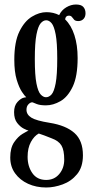

<svg xmlns="http://www.w3.org/2000/svg" viewBox="-20 -583 415 852"><path d="M185 249Q140.5 249 104.5 232.5Q68.5 216 47 186.2Q25.5 156.5 25.5 116Q25.5 73 42.8 48Q60 23 79.8 11.2Q99.5 -0.5 106.5 -3.5Q101 -4.5 85.5 -12.2Q70 -20 56.2 -37.5Q42.5 -55 42.5 -85.5Q42.5 -114 57.5 -130.5Q72.5 -147 87 -150Q93.5 -151.5 96.5 -151.5Q90.5 -156 77.8 -174.8Q65 -193.5 54.2 -228.8Q43.5 -264 43.5 -318Q43.5 -397 66 -443Q88.5 -489 121.5 -509Q154.5 -529 186 -529Q217 -529 242.5 -516Q253 -538 274 -550.5Q295 -563 317 -563Q340.5 -563 350 -552Q359.5 -541 359.5 -524Q359.5 -508 350.5 -498.8Q341.5 -489.5 327.5 -489.5Q314.5 -489.5 309 -495.5Q303.5 -501.5 299.2 -507.5Q295 -513.5 285.5 -513.5Q271 -513.5 269 -497Q296 -471 310.2 -427Q324.5 -383 324.5 -325.5Q324.5 -244.5 302.8 -198.8Q281 -153 248.5 -134.2Q216 -115.5 184 -115.5Q158.5 -115.5 143.5 -121.2Q128.5 -127 125.5 -128.5Q123.5 -129 123 -129Q114.5 -129 106 -120Q97.5 -111 97.5 -96Q97.5 -74.5 119 -61Q140.5 -47.5 200.5 -38Q272.5 -26.5 310.2 7Q348 40.5 348 106Q348 158.5 322 190Q296 221.5 258.2 235.2Q220.5 249 185 249ZM184 -151.5Q197.5 -151.5 208.8 -164Q220 -176.5 227 -213.2Q234 -250 234 -323.5Q234 -394 227 -430.5Q220 -467 209 -480Q198 -493 185 -493Q172 -493 160.5 -479.8Q149 -466.5 141.8 -429.8Q134.5 -393 134.5 -321Q134.5 -248.5 141.8 -212.2Q149 -176 160.5 -163.8Q172 -151.5 184 -151.5ZM185 215.5Q221 215.5 243 189.2Q265 163 265 125.5Q265 83.5 252.8 62.8Q240.5 42 208.5 30.5Q193.5 24 176.5 18Q159.5 12 152 9.5Q131.5 20.5 117 47.2Q102.5 74 102.5 113Q102.5 155 123.5 185.2Q144.5 215.5 185 215.5Z"/></svg>

Font: Imbue 10pt Medium
Style: Regular
Weight: 500
Designer: Tyler Finck
Foundry: Etcetera Type Company
Version: Version 1.102; ttfautohint (v1.8.3)